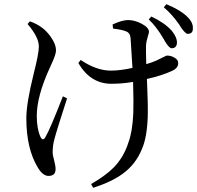

<svg xmlns="http://www.w3.org/2000/svg" viewBox="-20 -836 945 919"><path d="M426 63 416 45Q487 4 526 -36Q573 -85 595 -155Q614 -206 618 -294Q620 -344 617 -444Q566 -435 513 -435Q413 -435 355 -534L366 -549Q442 -498 510 -498Q556 -498 614 -511Q609 -593 605 -653Q603 -679 583 -686Q568 -693 524 -699Q522 -699 521 -699L519 -719Q565 -740 593 -740Q624 -740 657 -723Q693 -704 693 -684Q693 -678 688 -663Q680 -638 679 -619Q678 -597 680 -529Q708 -537 728 -546Q746 -554 765 -564Q776 -570 779 -570Q799 -570 815 -560Q833 -550 833 -534Q833 -510 804 -497Q755 -474 683 -458Q683 -452 684 -440Q689 -330 687 -273Q683 -175 659 -122Q630 -50 567 -4Q515 34 426 63ZM212 6Q185 6 161 -34Q106 -125 106 -270Q106 -341 141 -482Q166 -580 166 -614Q166 -658 112 -721L123 -734Q156 -722 179 -705Q202 -689 222 -661Q248 -625 248 -594Q248 -576 228 -533Q222 -520 219 -513Q156 -376 156 -281Q156 -220 174 -180Q185 -159 197 -179Q220 -218 281 -375L301 -365Q251 -211 241 -172Q232 -141 232 -108Q232 -93 239 -69Q246 -43 246 -26Q246 6 212 6ZM801 -605Q789 -606 769 -639Q765 -648 761 -653L760 -655Q728 -709 692 -743L704 -757Q768 -727 802 -689Q828 -657 827 -630Q825 -605 801 -605ZM878 -674Q868 -674 846 -705Q840 -714 837 -720L836 -721Q803 -768 764 -801L776 -816Q844 -788 875 -757Q906 -728 903 -698Q903 -674 878 -674Z"/></svg>

Font: GenRyuMin TW M
Style: Regular
Weight: 500
Version: Version 1.501;PS 1;hotconv 16.6.51;makeotf.lib2.5.65220